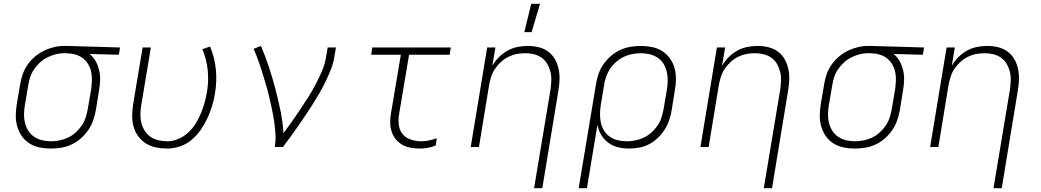

<svg xmlns="http://www.w3.org/2000/svg" viewBox="-20 -768 5440 1003"><path d="M245 8Q215 8 186 2Q157 -4 133.5 -19Q110 -34 94 -57Q78 -80 70 -107.5Q62 -135 62.5 -165Q63 -195 68 -226L85 -326Q89 -352 98 -378.5Q107 -405 123 -428.5Q139 -452 161 -471Q183 -490 208.5 -502.5Q234 -515 261 -521.5Q288 -528 314 -528H331L607 -520L601 -482L448 -486Q468 -470 480 -448Q492 -426 498 -400.5Q504 -375 503 -348Q502 -321 497 -294L481 -194Q476 -167 467 -140Q458 -113 441.5 -89Q425 -65 403 -45.5Q381 -26 354.5 -13.5Q328 -1 300 3.5Q272 8 245 8ZM246 -30Q268 -30 291 -34.5Q314 -39 336 -49.5Q358 -60 376 -76.5Q394 -93 407.5 -113Q421 -133 428 -155.5Q435 -178 439 -201L456 -301Q459 -323 460 -345.5Q461 -368 457 -389Q453 -410 443 -428.5Q433 -447 417 -460.5Q401 -474 381 -481Q361 -488 338 -489L325 -490H313Q291 -490 269 -484Q247 -478 226 -467.5Q205 -457 187.5 -440.5Q170 -424 157 -404.5Q144 -385 137 -363Q130 -341 127 -319L110 -219Q106 -195 105.5 -171.5Q105 -148 110.5 -126Q116 -104 128 -85Q140 -66 158.5 -53.5Q177 -41 199.5 -35.5Q222 -30 246 -30Z M853 8Q823 8 794 2Q765 -4 741.5 -19Q718 -34 701.5 -57Q685 -80 677.5 -108Q670 -136 670.5 -165.5Q671 -195 676 -226L725 -520H768L718 -219Q714 -196 713.5 -172Q713 -148 718.5 -126Q724 -104 736 -85Q748 -66 766 -53.5Q784 -41 807 -35.5Q830 -30 854 -30Q882 -30 910 -41.5Q938 -53 961 -73.5Q984 -94 1000.5 -120Q1017 -146 1028.5 -173.5Q1040 -201 1048 -229Q1056 -257 1061 -286Q1071 -345 1065 -402.5Q1059 -460 1037 -511L1077 -525Q1101 -470 1107.5 -407Q1114 -344 1103 -280Q1098 -247 1088 -214.5Q1078 -182 1063.5 -150.5Q1049 -119 1028.5 -89.5Q1008 -60 980.5 -37Q953 -14 919.5 -3Q886 8 853 8Z M1415 0Q1421 -35 1419 -68.5Q1417 -102 1412 -135Q1407 -168 1400 -200.5Q1393 -233 1385.5 -265Q1378 -297 1368.5 -328.5Q1359 -360 1349.5 -391Q1340 -422 1329 -452.5Q1318 -483 1305 -513L1343 -528Q1366 -475 1384.5 -419Q1403 -363 1418 -306Q1433 -249 1445 -190.5Q1457 -132 1461 -72Q1484 -103 1506 -134.5Q1528 -166 1549.5 -198Q1571 -230 1591.5 -262.5Q1612 -295 1629.5 -328.5Q1647 -362 1662 -397Q1677 -432 1683 -468L1692 -520H1735L1726 -468Q1721 -436 1708.5 -405Q1696 -374 1681.5 -343.5Q1667 -313 1650 -283.5Q1633 -254 1614.5 -225Q1596 -196 1577 -167.5Q1558 -139 1538.5 -111Q1519 -83 1499 -55Q1479 -27 1458 0Z M2174 8Q2150 8 2126.5 4Q2103 0 2083 -11Q2063 -22 2048.5 -39.5Q2034 -57 2026.5 -79Q2019 -101 2018.5 -125Q2018 -149 2022 -173L2074 -482H1919L1925 -520H2335L2329 -482H2117L2064 -167Q2060 -139 2064 -112Q2068 -85 2084.5 -66Q2101 -47 2127 -38.5Q2153 -30 2181 -30Q2201 -30 2222 -34.5Q2243 -39 2262 -46L2256 -8Q2237 0 2215.5 4Q2194 8 2174 8Z M2770 215 2856 -301Q2859 -324 2860 -347.5Q2861 -371 2855.5 -393Q2850 -415 2839 -434Q2828 -453 2810 -466Q2792 -479 2770 -484.5Q2748 -490 2724 -490Q2702 -490 2680 -486Q2658 -482 2636.5 -471.5Q2615 -461 2597 -444.5Q2579 -428 2566 -408.5Q2553 -389 2546 -367Q2539 -345 2535 -323L2482 0H2439L2525 -520H2568L2552 -424Q2566 -449 2586.5 -469.5Q2607 -490 2631.5 -503.5Q2656 -517 2683 -522.5Q2710 -528 2737 -528Q2766 -528 2793.5 -521.5Q2821 -515 2843 -499Q2865 -483 2878.5 -459.5Q2892 -436 2898 -408.5Q2904 -381 2903 -352Q2902 -323 2897 -294L2813 215ZM2719 -600 2755 -748H2801L2757 -600Z M3003 215 3093 -326Q3097 -353 3106 -380Q3115 -407 3131.5 -431Q3148 -455 3170 -474.5Q3192 -494 3219 -506.5Q3246 -519 3273.5 -523.5Q3301 -528 3328 -528Q3358 -528 3387 -522Q3416 -516 3439.5 -501Q3463 -486 3479.5 -463Q3496 -440 3503.5 -412.5Q3511 -385 3511 -355Q3511 -325 3505 -294L3489 -194Q3485 -168 3476.5 -142Q3468 -116 3453 -92Q3438 -68 3417 -48Q3396 -28 3371.5 -15Q3347 -2 3319.5 3Q3292 8 3266 8Q3236 8 3208 1Q3180 -6 3157.5 -22.5Q3135 -39 3120.5 -63.5Q3106 -88 3101 -116L3046 215ZM3254 -30Q3276 -30 3299 -34.5Q3322 -39 3344 -49.5Q3366 -60 3384 -76.5Q3402 -93 3415.5 -113Q3429 -133 3436 -155.5Q3443 -178 3447 -201L3464 -301Q3468 -325 3468 -348.5Q3468 -372 3463 -394Q3458 -416 3446 -435Q3434 -454 3415.5 -466.5Q3397 -479 3374.5 -484.5Q3352 -490 3328 -490Q3306 -490 3282.5 -485.5Q3259 -481 3237.5 -470.5Q3216 -460 3197.5 -443.5Q3179 -427 3166 -407Q3153 -387 3145.5 -364.5Q3138 -342 3135 -319L3119 -223Q3115 -199 3114.5 -175Q3114 -151 3118.5 -128.5Q3123 -106 3135 -86.5Q3147 -67 3165.5 -54Q3184 -41 3207 -35.5Q3230 -30 3254 -30Z M3970 215 4056 -301Q4059 -324 4060 -347.5Q4061 -371 4055.5 -393Q4050 -415 4039 -434Q4028 -453 4010 -466Q3992 -479 3970 -484.5Q3948 -490 3924 -490Q3902 -490 3880 -486Q3858 -482 3836.5 -471.5Q3815 -461 3797 -444.5Q3779 -428 3766 -408.5Q3753 -389 3746 -367Q3739 -345 3735 -323L3682 0H3639L3725 -520H3768L3752 -424Q3766 -449 3786.5 -469.5Q3807 -490 3831.5 -503.5Q3856 -517 3883 -522.5Q3910 -528 3937 -528Q3966 -528 3993.5 -521.5Q4021 -515 4043 -499Q4065 -483 4078.5 -459.5Q4092 -436 4098 -408.5Q4104 -381 4103 -352Q4102 -323 4097 -294L4013 215Z M4445 8Q4415 8 4386 2Q4357 -4 4333.5 -19Q4310 -34 4294 -57Q4278 -80 4270 -107.5Q4262 -135 4262.5 -165Q4263 -195 4268 -226L4285 -326Q4289 -352 4298 -378.5Q4307 -405 4323 -428.5Q4339 -452 4361 -471Q4383 -490 4408.5 -502.5Q4434 -515 4461 -521.5Q4488 -528 4514 -528H4531L4807 -520L4801 -482L4648 -486Q4668 -470 4680 -448Q4692 -426 4698 -400.5Q4704 -375 4703 -348Q4702 -321 4697 -294L4681 -194Q4676 -167 4667 -140Q4658 -113 4641.5 -89Q4625 -65 4603 -45.5Q4581 -26 4554.5 -13.5Q4528 -1 4500 3.5Q4472 8 4445 8ZM4446 -30Q4468 -30 4491 -34.5Q4514 -39 4536 -49.5Q4558 -60 4576 -76.5Q4594 -93 4607.5 -113Q4621 -133 4628 -155.5Q4635 -178 4639 -201L4656 -301Q4659 -323 4660 -345.5Q4661 -368 4657 -389Q4653 -410 4643 -428.5Q4633 -447 4617 -460.5Q4601 -474 4581 -481Q4561 -488 4538 -489L4525 -490H4513Q4491 -490 4469 -484Q4447 -478 4426 -467.5Q4405 -457 4387.5 -440.5Q4370 -424 4357 -404.5Q4344 -385 4337 -363Q4330 -341 4327 -319L4310 -219Q4306 -195 4305.5 -171.5Q4305 -148 4310.5 -126Q4316 -104 4328 -85Q4340 -66 4358.5 -53.5Q4377 -41 4399.5 -35.5Q4422 -30 4446 -30Z M5170 215 5256 -301Q5259 -324 5260 -347.5Q5261 -371 5255.5 -393Q5250 -415 5239 -434Q5228 -453 5210 -466Q5192 -479 5170 -484.5Q5148 -490 5124 -490Q5102 -490 5080 -486Q5058 -482 5036.5 -471.5Q5015 -461 4997 -444.5Q4979 -428 4966 -408.5Q4953 -389 4946 -367Q4939 -345 4935 -323L4882 0H4839L4925 -520H4968L4952 -424Q4966 -449 4986.5 -469.5Q5007 -490 5031.5 -503.5Q5056 -517 5083 -522.5Q5110 -528 5137 -528Q5166 -528 5193.5 -521.5Q5221 -515 5243 -499Q5265 -483 5278.5 -459.5Q5292 -436 5298 -408.5Q5304 -381 5303 -352Q5302 -323 5297 -294L5213 215Z"/></svg>

Font: Iosevka XLt Ex Obl
Style: Regular
Weight: 200
Width: 7
Italic angle: -9°
Monospace: yes
Designer: Belleve Invis
Foundry: Belleve Invis
Version: Version 32.5.0; ttfautohint (v1.8.4)